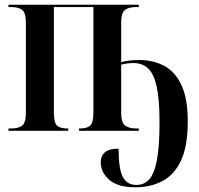

<svg xmlns="http://www.w3.org/2000/svg" viewBox="-20 -556 845 816"><path d="M556 240Q480 240 444 208Q408 176 408 133Q408 109 424.5 92.5Q441 76 484 76Q484 162 502 196Q520 230 560 230Q593 230 614.5 206Q636 182 647 123.5Q658 65 658 -37Q658 -135 645.5 -189.5Q633 -244 608.5 -266Q584 -288 548 -288Q520 -288 495 -281V-78Q495 -35 511.5 -22.5Q528 -10 559 -10H570V0H316V-10H321Q349 -10 363 -22Q377 -34 377 -78V-526H209V-78Q209 -34 222.5 -22Q236 -10 266 -10H270V0H16V-10H28Q58 -10 74 -22Q90 -34 90 -78V-459Q90 -502 74 -514Q58 -526 28 -526H16V-536H570V-526H558Q528 -526 511.5 -514Q495 -502 495 -459V-292Q510 -296 529 -298.5Q548 -301 571 -301Q631 -301 678 -276Q725 -251 751.5 -193.5Q778 -136 778 -41Q778 66 749 127Q720 188 669.5 214Q619 240 556 240Z"/></svg>

Font: Noto Serif Display Condensed SemiBold
Style: Regular
Weight: 600
Width: 3
Designer: Monotype Design Team
Foundry: Monotype Imaging Inc.
Version: Version 2.009